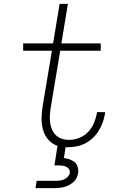

<svg xmlns="http://www.w3.org/2000/svg" viewBox="-20 -755 640 995"><path d="M164 220 170 182H270Q281 182 291.5 180.5Q302 179 312.5 174.5Q323 170 331.5 161Q340 152 342 142Q343 131 338 122.5Q333 114 324 109.5Q315 105 304.5 103.5Q294 102 283 102H262L278 1Q250 -9 230.5 -31Q211 -53 203 -82Q195 -111 195.5 -142Q196 -173 201 -205L249 -492H100V-530H255L289 -735H332L298 -530H502V-492H292L243 -198Q240 -179 238.5 -159.5Q237 -140 239.5 -121Q242 -102 249 -85Q256 -68 269 -55Q282 -42 300 -36Q318 -30 337 -30Q363 -30 389.5 -40Q416 -50 435.5 -70Q455 -90 466 -115.5Q477 -141 482 -167Q482 -169 482 -170.5Q482 -172 483 -174H525Q525 -172 524.5 -170Q524 -168 524 -165Q520 -142 512 -120Q504 -98 491.5 -77.5Q479 -57 461 -40Q443 -23 421.5 -12Q400 -1 377 3.5Q354 8 331 8Q328 8 325.5 8Q323 8 320 8L311 64Q327 66 341.5 71Q356 76 367 85.5Q378 95 382.5 110.5Q387 126 385 141Q383 154 377 166.5Q371 179 361 188Q351 197 339 203.5Q327 210 314.5 213.5Q302 217 289 218.5Q276 220 264 220Z"/></svg>

Font: Iosevka Curly Slab XLtExObl
Style: Regular
Weight: 200
Width: 7
Italic angle: -9°
Monospace: yes
Designer: Belleve Invis
Foundry: Belleve Invis
Version: Version 11.0.0; ttfautohint (v1.8.3)